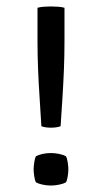

<svg xmlns="http://www.w3.org/2000/svg" viewBox="-20 -567 317 594"><path d="M108 -176.5Q105.5 -221 102.5 -264.8Q99.5 -308.5 97.8 -352.5Q96 -396.5 96 -441V-543Q105 -545.5 116 -546.2Q127 -547 137.5 -547Q148.5 -547 159.5 -546.2Q170.5 -545.5 179.5 -543V-441Q179.5 -396.5 177.8 -352.5Q176 -308.5 173.2 -264.5Q170.5 -220.5 167.5 -176.5Q161 -174 153.2 -173Q145.5 -172 137.5 -172Q130 -172 122.2 -173Q114.5 -174 108 -176.5ZM137.5 -93.5Q150 -93.5 163.2 -90.8Q176.5 -88 184 -83.5Q187.5 -78 189.5 -64.8Q191.5 -51.5 191.5 -43Q191.5 -34.5 189.5 -21.5Q187.5 -8.5 184 -3Q176.5 1.5 163.2 4.2Q150 7 137.5 7Q124.5 7 111.8 4.2Q99 1.5 91 -3Q88 -8.5 86 -21.5Q84 -34.5 84 -43Q84 -51.5 86 -64.8Q88 -78 91 -83.5Q99 -88 111.8 -90.8Q124.5 -93.5 137.5 -93.5Z"/></svg>

Font: Signika SC
Style: Regular
Weight: 300
Designer: Anna Giedryś
Foundry: Anna Giedryś
Version: Version 2.000